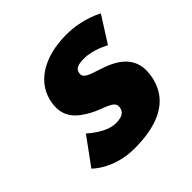

<svg xmlns="http://www.w3.org/2000/svg" viewBox="-144 -661 809 809"><g transform="rotate(-45 260.5 -256.5)"><path d="M354.4 -528C219.4 -528 122.3 -468 108.1 -363C97.7 -286 144.8 -250 193.2 -223C247.1 -193 302.7 -190 297.7 -153C293.1 -119 262.7 -116 237.7 -116C180.7 -116 118.7 -175 118.7 -175L30.3 -54C30.3 -54 95 15 219 15C324 15 465.2 -9 485.6 -160C499.8 -265 417 -303 351.8 -324C309.7 -338 274.8 -346 278.4 -373C281.7 -397 298.6 -404 337.6 -404C391.6 -404 447.3 -372 447.3 -372L521 -488C521 -488 453.4 -528 354.4 -528Z"/></g></svg>

Font: Hussar Techniczny
Style: Bold 
Weight: 700
Foundry: Cannot Into Space Fonts
Version: Version 0.77